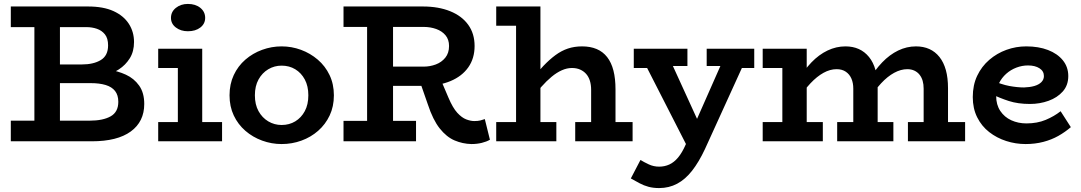

<svg xmlns="http://www.w3.org/2000/svg" viewBox="-20 -719 5500 977"><path d="M35 0V-105H436Q504 -105 543 -127Q582 -149 582 -201Q582 -235 565.5 -256Q549 -277 517.5 -286.5Q486 -296 441 -296H242V-391H396Q456 -391 493 -413.5Q530 -436 530 -488Q530 -524 514 -544Q498 -564 473 -572.5Q448 -581 420 -581H35V-686H428Q506 -686 557.5 -662.5Q609 -639 635.5 -598Q662 -557 662 -505Q662 -457 640.5 -422.5Q619 -388 585 -366Q551 -344 510.5 -334Q470 -324 432 -324V-373Q480 -373 529.5 -365.5Q579 -358 620.5 -339Q662 -320 688 -283.5Q714 -247 714 -190Q714 -100 645.5 -50Q577 0 447 0ZM155 -58V-627H285V-58Z M885 -31V-471H1009V-31ZM785 0V-98H1110V0ZM785 -373V-471H977V-373ZM936 -560Q900 -560 875 -579Q850 -598 850 -628Q850 -659 875 -679Q900 -699 936 -699Q975 -699 999.5 -679Q1024 -659 1024 -628Q1024 -598 999.5 -579Q975 -560 936 -560Z M1413 14Q1362 14 1314 -3.5Q1266 -21 1228.5 -53.5Q1191 -86 1169.5 -131.5Q1148 -177 1148 -234Q1148 -291 1169.5 -337Q1191 -383 1228.5 -415.5Q1266 -448 1314 -465.5Q1362 -483 1413 -483Q1464 -483 1511.5 -465.5Q1559 -448 1597 -415.5Q1635 -383 1657 -337Q1679 -291 1679 -234Q1679 -177 1657.5 -131.5Q1636 -86 1599 -53.5Q1562 -21 1514 -3.5Q1466 14 1413 14ZM1413 -83Q1452 -83 1482.5 -101.5Q1513 -120 1531 -153.5Q1549 -187 1549 -234Q1549 -281 1531 -314.5Q1513 -348 1482.5 -366.5Q1452 -385 1413 -385Q1376 -385 1345 -366.5Q1314 -348 1295.5 -314.5Q1277 -281 1277 -234Q1277 -187 1295.5 -153.5Q1314 -120 1345 -101.5Q1376 -83 1413 -83Z M1936 -282V-380H2136Q2168 -380 2197.5 -391Q2227 -402 2246 -425.5Q2265 -449 2265 -485Q2265 -518 2247 -539.5Q2229 -561 2199.5 -571.5Q2170 -582 2136 -582H1728V-686H2132Q2211 -686 2270.5 -662Q2330 -638 2362.5 -593Q2395 -548 2395 -485Q2395 -422 2363 -376.5Q2331 -331 2272.5 -306.5Q2214 -282 2135 -282ZM1728 0V-104H2097V0ZM1848 -58V-626H1980V-58ZM2379 14Q2334 13 2293 -4.5Q2252 -22 2217.5 -65.5Q2183 -109 2157 -188L2119 -297L2224 -311L2262 -222Q2284 -170 2307 -145Q2330 -120 2352.5 -111.5Q2375 -103 2393 -103Q2412 -103 2424 -106Q2436 -109 2447 -113L2473 -8Q2456 2 2431.5 8Q2407 14 2379 14Z M2988 0V-262Q2988 -288 2981.5 -308.5Q2975 -329 2962.5 -343Q2950 -357 2932 -365Q2914 -373 2890 -373Q2865 -373 2839 -361.5Q2813 -350 2787 -328.5Q2761 -307 2734.5 -277Q2708 -247 2681 -209V-308Q2714 -351 2745 -383.5Q2776 -416 2806.5 -438.5Q2837 -461 2870 -472Q2903 -483 2942 -483Q2984 -483 3016 -469.5Q3048 -456 3069.5 -428.5Q3091 -401 3101.5 -360Q3112 -319 3112 -264V0ZM2505 0V-98H2811V0ZM2907 0V-98H3199V0ZM2730 -686V0H2606V-588H2505V-686Z M3334 238Q3304 238 3280 231.5Q3256 225 3234.5 213.5Q3213 202 3190 189L3239 95Q3257 106 3281.5 117.5Q3306 129 3334 129Q3362 129 3386 118Q3410 107 3430.5 82.5Q3451 58 3469 17L3677 -454H3792L3567 40Q3536 106 3501.5 150Q3467 194 3425.5 216Q3384 238 3334 238ZM3491 54 3251 -416H3389L3575 -9ZM3205 -373V-471H3478V-383H3314L3311 -373ZM3576 -383V-471H3818V-373H3716L3713 -383Z M3861 -373V-471H4047V-373ZM3961 -31V-471H4085V-31ZM3861 0V-98H4167V0ZM4322 -31V-268Q4322 -297 4312.5 -319Q4303 -341 4284 -354Q4265 -367 4237 -367Q4204 -367 4170.5 -348.5Q4137 -330 4104 -295Q4071 -260 4040 -209V-308Q4071 -362 4109 -401.5Q4147 -441 4191 -462Q4235 -483 4282 -483Q4320 -483 4350 -469.5Q4380 -456 4402 -429Q4424 -402 4435 -362.5Q4446 -323 4446 -270V-31ZM4240 0V-98H4526V0ZM4680 -31V-268Q4680 -290 4675 -307.5Q4670 -325 4659.5 -338.5Q4649 -352 4633 -359.5Q4617 -367 4597 -367Q4564 -367 4530 -348.5Q4496 -330 4463.5 -295Q4431 -260 4400 -209V-308Q4431 -362 4469 -401.5Q4507 -441 4550.5 -462Q4594 -483 4641 -483Q4679 -483 4709 -469.5Q4739 -456 4760.5 -429Q4782 -402 4793 -362.5Q4804 -323 4804 -270V-31ZM4600 0V-98H4891V0Z M5199 14Q5148 14 5100 -1.5Q5052 -17 5013.5 -47Q4975 -77 4952.5 -122Q4930 -167 4930 -225Q4930 -286 4952.5 -333.5Q4975 -381 5014 -414.5Q5053 -448 5101.5 -465.5Q5150 -483 5202 -483Q5265 -483 5313 -464.5Q5361 -446 5388.5 -412Q5416 -378 5416 -332Q5416 -285 5388 -253.5Q5360 -222 5315.5 -206Q5271 -190 5221 -190Q5160 -190 5113.5 -205Q5067 -220 5022 -242V-313Q5075 -289 5116 -281.5Q5157 -274 5191 -274Q5221 -275 5243.5 -281.5Q5266 -288 5279 -301Q5292 -314 5292 -332Q5292 -357 5269.5 -371.5Q5247 -386 5211 -386Q5181 -386 5152 -375Q5123 -364 5100 -343.5Q5077 -323 5063 -294.5Q5049 -266 5049 -230Q5049 -186 5070 -154.5Q5091 -123 5126 -107Q5161 -91 5203 -91Q5258 -91 5301 -109Q5344 -127 5377 -153L5429 -72Q5400 -47 5365.5 -27.5Q5331 -8 5289 3Q5247 14 5199 14Z"/></svg>

Font: BioRhyme
Style: Bold
Weight: 700
Designer: Aoife Mooney
Foundry: Aoife Mooney Type
Version: Version 1.600;gftools[0.9.33]